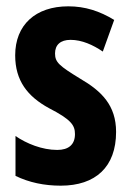

<svg xmlns="http://www.w3.org/2000/svg" viewBox="-20 -577 414 607"><path d="M347 -160C347 -244 301 -289 234 -328C167 -369 154 -380 154 -408C154 -435 171 -451 203 -451C239 -451 274 -435 305 -414L341 -514C295 -542 249 -557 196 -557C92 -557 28 -498 28 -402C28 -322 67 -272 135 -235C205 -199 217 -181 217 -153C217 -120 197 -103 161 -103C113 -103 64 -123 29 -147V-21C72 0 120 10 172 10C282 10 347 -49 347 -160Z"/></svg>

Font: Noto Sans Myanmar UI ExtraCondensed
Style: Bold
Weight: 700
Width: 2
Designer: Monotype Design Team
Foundry: Monotype Imaging Inc.
Version: Version 2.103